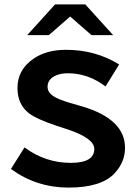

<svg xmlns="http://www.w3.org/2000/svg" viewBox="-20 -811 630 875"><path d="M231 -791H368.7L495.6 -650.9H397L299.8 -735.8L202.6 -650.9H104ZM91.8 -139.2Q186 -68.8 303.2 -68.8Q409.7 -68.8 409.7 -132.3Q409.7 -180.7 288.6 -221.2L237.8 -237.8Q147.9 -268.1 114.3 -293Q59.6 -334 59.6 -409.7Q59.6 -493.7 133.3 -543.9Q191.9 -584 280.8 -584Q415.5 -584 522.9 -517.1L460.9 -417Q381.8 -477.1 289.6 -477.1Q251.5 -477.1 227.1 -463.4Q196.8 -446.8 196.8 -415Q196.8 -390.6 223.1 -373Q244.1 -358.4 299.8 -341.8L354 -326.2Q549.8 -268.1 549.8 -137.7Q549.8 -72.3 502 -21Q441.4 43.9 292 43.9Q146.5 43.9 29.8 -41Z"/></svg>

Font: BIZ UDPGothic
Style: Bold
Weight: 700
Designer: TypeBank Co., Ltd.
Foundry: Morisawa Inc.
Version: Version 1.051